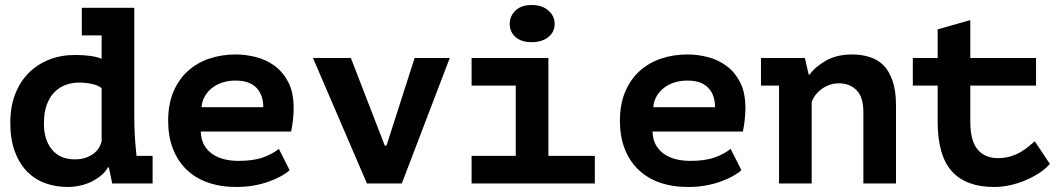

<svg xmlns="http://www.w3.org/2000/svg" viewBox="-20 -731 4240 765"><path d="M306 -700H515V-268Q515 -193 523 -120Q523 -115 524 -110H588V0H427L414 -64H410Q400 -46 383 -32Q366 -18 345 -7.5Q324 3 299 8.5Q274 14 249 14Q202 14 160.5 -1Q119 -16 88 -47.5Q57 -79 39 -127.5Q21 -176 21 -242Q21 -306 40.5 -356Q60 -406 94.5 -440.5Q129 -475 176 -493.5Q223 -512 279 -512Q310 -512 337.5 -508.5Q365 -505 385 -497V-590H306ZM279 -96Q317 -96 346.5 -114.5Q376 -133 385 -168V-380Q371 -391 346.5 -396.5Q322 -402 295 -402Q268 -402 242.5 -393Q217 -384 197.5 -364.5Q178 -345 166.5 -314Q155 -283 155 -238Q155 -174 187 -135Q219 -96 279 -96Z M1134 -53Q1121 -41 1100.5 -29.5Q1080 -18 1052.5 -8Q1025 2 992 8Q959 14 922 14Q858 14 807.5 -4Q757 -22 722 -56.5Q687 -91 668.5 -139.5Q650 -188 650 -250Q650 -316 671 -365.5Q692 -415 728.5 -448Q765 -481 814 -497.5Q863 -514 920 -514Q958 -514 998.5 -504Q1039 -494 1073 -469.5Q1107 -445 1128.5 -404Q1150 -363 1150 -300Q1150 -257 1140 -207H780Q781 -175 793.5 -153Q806 -131 826.5 -117Q847 -103 873.5 -96.5Q900 -90 930 -90Q990 -90 1028.5 -104Q1067 -118 1091 -138ZM918 -410Q892 -410 869 -403Q846 -396 827.5 -382.5Q809 -369 797 -349Q785 -329 783 -304H1029Q1029 -353 1001.5 -381.5Q974 -410 918 -410Z M1513 -151H1520L1632 -500H1772L1581 0H1442L1227 -500H1378Z M1859 -110H2035V-390H1859V-500H2165V-110H2350V0H1859ZM2011 -636Q2011 -667 2034 -689Q2057 -711 2098 -711Q2140 -711 2165 -689Q2190 -667 2190 -636Q2190 -604 2165 -583.5Q2140 -563 2098 -563Q2057 -563 2034 -583.5Q2011 -604 2011 -636Z M2934 -53Q2921 -41 2900.5 -29.5Q2880 -18 2852.5 -8Q2825 2 2792 8Q2759 14 2722 14Q2658 14 2607.5 -4Q2557 -22 2522 -56.5Q2487 -91 2468.5 -139.5Q2450 -188 2450 -250Q2450 -316 2471 -365.5Q2492 -415 2528.5 -448Q2565 -481 2614 -497.5Q2663 -514 2720 -514Q2758 -514 2798.5 -504Q2839 -494 2873 -469.5Q2907 -445 2928.5 -404Q2950 -363 2950 -300Q2950 -257 2940 -207H2580Q2581 -175 2593.5 -153Q2606 -131 2626.5 -117Q2647 -103 2673.5 -96.5Q2700 -90 2730 -90Q2790 -90 2828.5 -104Q2867 -118 2891 -138ZM2718 -410Q2692 -410 2669 -403Q2646 -396 2627.5 -382.5Q2609 -369 2597 -349Q2585 -329 2583 -304H2829Q2829 -353 2801.5 -381.5Q2774 -410 2718 -410Z M3012 -500H3187L3202 -434H3206Q3229 -466 3272 -490Q3315 -514 3375 -514Q3412 -514 3444.5 -504Q3477 -494 3500 -471Q3523 -448 3536.5 -408.5Q3550 -369 3550 -311V0H3420V-284Q3420 -345 3392.5 -372Q3365 -399 3323 -399Q3286 -399 3255.5 -377.5Q3225 -356 3214 -324V0H3084V-390H3012Z M3716 -390H3617V-500H3716V-614L3846 -651V-500H4108V-390H3846V-247Q3846 -170 3875 -135.5Q3904 -101 3956 -101Q3983 -101 4005 -107.5Q4027 -114 4044.5 -124Q4062 -134 4076.5 -146Q4091 -158 4103 -168L4163 -78Q4146 -58 4120.5 -41.5Q4095 -25 4065.5 -12.5Q4036 0 4004 7Q3972 14 3941 14Q3829 14 3772.5 -48.5Q3716 -111 3716 -247Z"/></svg>

Font: PT Mono
Style: Bold
Weight: 700
Monospace: yes
Designer: A.Korolkova, I.Chaeva
Foundry: ParaType Ltd
Version: Version 1.000 OFL